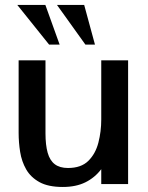

<svg xmlns="http://www.w3.org/2000/svg" viewBox="-20 -743 598 775"><path d="M233.4 11.7Q174.8 11.7 139.4 -7.8Q104 -27.3 85.7 -59.3Q67.4 -91.3 61.3 -129.9Q55.2 -168.5 55.2 -206.5V-499.5H163.6V-205.1Q163.6 -157.7 172.4 -126.5Q181.2 -95.2 201.2 -80.1Q221.2 -64.9 254.4 -64.9Q307.6 -64.9 336.7 -93.8Q365.7 -122.6 377.2 -167.5Q388.7 -212.4 388.7 -260.7V-499.5H497.1V0H388.7V-60.1Q362.8 -25.9 324.7 -7.1Q286.6 11.7 233.4 11.7ZM178.2 -563 49.8 -723.1H163.1L220.7 -563ZM324.7 -563 210 -723.1H319.8L363.3 -563Z"/></svg>

Font: Pontano Sans
Style: Bold
Weight: 700
Designer: Vernon Adams
Foundry: Vernon Adams
Version: Version 2.001